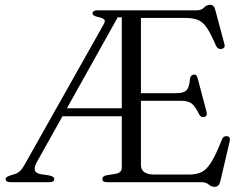

<svg xmlns="http://www.w3.org/2000/svg" viewBox="-20 -742 994 782"><path d="M476 -59V-268.5H234.5L131.5 -84.5Q118.5 -61 121.8 -49Q125 -37 143.5 -33L183 -27Q201 -22.5 201 -13Q201 0 181 0H22.5Q3 0 3 -13Q3 -21 20.5 -27L40.5 -33Q54.5 -37.5 64.2 -48.2Q74 -59 86 -81.5L402 -642.5Q410 -656.5 404.5 -662.5Q399 -668.5 382.5 -672Q357 -677 357 -687Q357 -700 377.5 -700H780.5Q800.5 -700 811 -711.2Q821.5 -722.5 836 -722.5Q851.5 -722.5 856.5 -702.5L894 -563Q898.5 -547 884 -543Q867 -539.5 859.5 -556.5Q838 -606.5 821.5 -630.2Q805 -654 784.8 -661.5Q764.5 -669 732 -669H554V-362.5H697Q727.5 -362.5 739.2 -374Q751 -385.5 753.5 -419.5Q755.5 -436 768 -438Q781 -440.5 785 -423.5L821.5 -285.5Q825.5 -269.5 812.5 -265.5Q799 -262 791.5 -275.5Q774.5 -310.5 759.8 -321Q745 -331.5 717.5 -331.5H554V-70Q554 -31 609.5 -31H750Q780.5 -31 801.2 -41.2Q822 -51.5 841 -82.2Q860 -113 884.5 -175.5Q890.5 -188.5 903.5 -187.5Q920 -186 915.5 -166.5L877 -2Q871.5 19 854 19Q841.5 19 830 9.5Q818.5 0 800.5 0H415.5Q397 0 397 -13Q397 -24.5 413.5 -28L451 -34Q476 -38.5 476 -59ZM459.5 -671.5 252.5 -301H476V-671.5Z"/></svg>

Font: Fraunces 9pt Light
Style: Regular
Weight: 300
Version: Version 1.000;[0bf87f6ff]